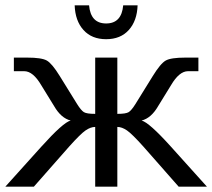

<svg xmlns="http://www.w3.org/2000/svg" viewBox="-34 -700 796 720"><path d="M323 -273V-484H406V-273Q438 -273 448.5 -279.5Q459 -286 474 -310L539 -415Q568 -462 587.5 -473Q607 -484 661 -484H710V-433H671Q638 -433 607 -380L559 -302Q533 -257 497 -248Q525 -241 607 -150L742 0H636L504 -150Q461 -198 442 -211Q423 -224 406 -224V0H323V-224Q306 -224 287 -211Q268 -198 225 -150L93 0H-14L121 -150Q203 -241 231 -248Q195 -257 169 -302L121 -380Q90 -433 57 -433H18V-484H68Q122 -484 141.5 -473Q161 -462 190 -415L255 -310Q270 -286 280.5 -279.5Q291 -273 323 -273ZM246 -680H300Q306 -612 364 -612Q422 -612 428 -680H482Q480 -622 449 -587.5Q418 -553 364 -553Q310 -553 279 -587.5Q248 -622 246 -680Z"/></svg>

Font: Play
Style: Regular
Weight: 400
Designer: Jonas Hecksher
Foundry: Jonas Hecksher, Playtypeª, e-types AS
Version: Version 1.002